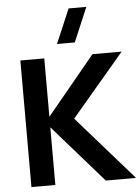

<svg xmlns="http://www.w3.org/2000/svg" viewBox="-64 -1039 792 1088"><g transform="rotate(-5 332.5 -495.0)"><path d="M70 0H206V-328L493 0H665L345 -365L646 -720H480L206 -388V-720H70ZM285 -795H386L469 -990H368Z"/></g></svg>

Font: Eudonet ExtraBold
Style: Regular
Weight: 800
Designer: Mikhail Sharanda
Foundry: Mikhail Sharanda
Version: Version 4.503;Glyphs 3.1.2 (3151)